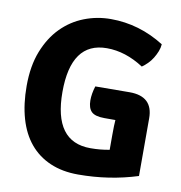

<svg xmlns="http://www.w3.org/2000/svg" viewBox="-80 -773 814 862"><g transform="rotate(10 327.0 -341.5)"><path d="M340 -388 497 -389Q603 -389 603 -289V-26Q474 15 332 15Q260 15 204.5 -9Q149 -33 111.5 -78Q74 -123 55 -188.5Q36 -254 36 -337Q36 -428 62.5 -495.5Q89 -563 133.5 -608Q178 -653 236 -675.5Q294 -698 357 -698Q487 -698 601 -626Q600 -610 593.5 -593.5Q587 -577 577.5 -561.5Q568 -546 555.5 -533.5Q543 -521 530 -512Q447 -566 362 -566Q199 -566 199 -338Q199 -111 366 -111Q389 -111 410.5 -113Q432 -115 453 -119V-186Q453 -209 453.5 -226Q454 -243 455 -255H405Q362 -255 345.5 -271.5Q329 -288 329 -323Q329 -353 340 -388Z"/></g></svg>

Font: Signika
Style: Bold
Weight: 700
Designer: Anna Giedrys
Foundry: Anna Giedrys
Version: Version 1.001